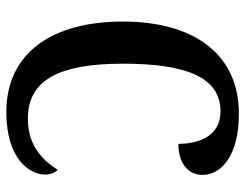

<svg xmlns="http://www.w3.org/2000/svg" viewBox="-104 -660 774 606"><g transform="rotate(90 283.0 -357.0)"><path d="M334 10C480 10 531 -62 531 -113C531 -128 525 -144 516 -152C486 -105 441 -58 354 -58C229 -58 181 -163 181 -358C181 -552 221 -666 332 -666C409 -666 434 -598 434 -533C496 -533 532 -564 532 -609C532 -672 466 -724 339 -724C147 -724 48 -577 48 -358C48 -137 145 10 334 10Z"/></g></svg>

Font: Noto Serif Tamil Condensed SemiBold
Style: Italic
Weight: 600
Width: 3
Italic angle: -12°
Designer: Indian Type Foundry, Tom Grace, and the Monotype Design Team
Foundry: Monotype Imaging Inc.
Version: Version 2.003